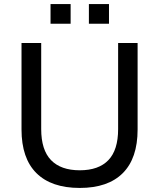

<svg xmlns="http://www.w3.org/2000/svg" viewBox="-20 -917 785 946"><path d="M373 9Q233 9 159.5 -64Q86 -137 86 -279V-705H183V-281Q183 -178 231.5 -128Q280 -78 373 -78Q466 -78 514 -128Q562 -178 562 -281V-705H658V-279Q658 -137 585 -64Q512 9 373 9ZM418 -800V-897H517V-800ZM229 -800V-897H328V-800Z"/></svg>

Font: Nunito Sans 10pt Medium
Style: Regular
Weight: 500
Designer: Vernon Adams
Foundry: Vernon Adams
Version: Version 3.101;gftools[0.9.27]